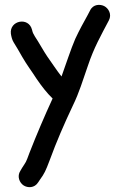

<svg xmlns="http://www.w3.org/2000/svg" viewBox="-20 -628 503 799"><path d="M25.3 -487.4C27.2 -475.9 30.2 -462.3 36.8 -451.8C49.2 -431.8 58.1 -417 72.3 -391.6C92.9 -355.8 112.5 -331.1 132.1 -300.2C152.8 -269.9 174.8 -241.2 198.9 -218.1C165.3 -145 133.2 -70.1 102.6 8.1C86.4 52.3 89.5 42.9 71.7 71L64.9 82.6C49.6 105.7 61.2 132.7 78.5 143.8C94.7 154.1 123.3 156 139.3 130.2L146.5 119.3C165 93.9 169.8 83.4 186.4 39.7C215.4 -39.6 247.4 -112.9 282.5 -187.2C310.6 -244.8 323.7 -291.8 345.6 -353.9C371.2 -430.5 399.5 -479.2 433.1 -543.3C446.5 -568.9 431.2 -593.7 413.6 -602.7C397.4 -610.9 367.7 -611.9 354.5 -583.8L344 -563.8C326.2 -531.5 311.7 -505.8 293.2 -466.3C275.2 -425.1 253.3 -357.3 236 -309.8C216.2 -334.5 196.3 -365.6 176.4 -393.4C163 -412.6 141 -453 125.1 -476.4C117.4 -489.6 116.6 -490.7 113.3 -504.1C99.4 -559.5 18.3 -542.9 25.3 -487.4Z"/></svg>

Font: Just Breathe
Style: Bd
Weight: 400
Foundry: Cannot Into Space Fonts
Version: Version 0.72